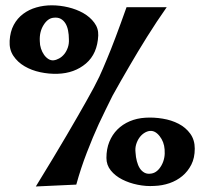

<svg xmlns="http://www.w3.org/2000/svg" viewBox="-20 -712 749 709"><path d="M342.8 -581.1Q339.8 -513.7 297.4 -477.5Q254.9 -441.4 192.4 -439.5Q161.1 -438.5 128.9 -445.3Q96.7 -452.1 70.8 -467.3Q44.9 -482.4 29.3 -505.9Q13.7 -529.3 15.6 -561.5Q17.6 -595.7 30.8 -620.1Q43.9 -644.5 65.4 -660.6Q86.9 -676.8 114.3 -684.6Q141.6 -692.4 170.9 -692.4Q201.2 -692.4 231.9 -685.1Q262.7 -677.7 287.6 -663.6Q312.5 -649.4 328.1 -628.4Q343.8 -607.4 342.8 -581.1ZM127 -559.6Q127 -545.9 131.3 -532.7Q135.7 -519.5 142.6 -509.8Q149.4 -500 158.7 -494.1Q168 -488.3 177.7 -489.3Q187.5 -490.2 198.2 -496.1Q209 -502 217.3 -512.2Q225.6 -522.5 230.5 -536.6Q235.4 -550.8 234.4 -567.4Q234.4 -584 231.4 -599.1Q228.5 -614.3 221.7 -625.5Q214.8 -636.7 204.1 -642.6Q193.4 -648.4 177.7 -646.5Q156.2 -644.5 140.6 -619.1Q125 -593.8 127 -559.6ZM373 -128.9Q373 -162.1 383.8 -188.5Q394.5 -214.8 413.6 -233.9Q432.6 -252.9 459 -264.2Q485.4 -275.4 516.6 -277.3Q547.9 -279.3 580.6 -273.9Q613.3 -268.6 639.6 -254.9Q666 -241.2 682.6 -218.3Q699.2 -195.3 699.2 -163.1Q699.2 -128.9 686.5 -104Q673.8 -79.1 653.3 -62Q632.8 -44.9 606 -35.6Q579.1 -26.4 549.8 -25.4Q519.5 -23.4 488.3 -29.8Q457 -36.1 431.2 -49.3Q405.3 -62.5 389.2 -82.5Q373 -102.5 373 -128.9ZM587.9 -160.2Q585.9 -188.5 569.3 -209.5Q552.7 -230.5 533.2 -228.5Q523.4 -227.5 513.2 -221.2Q502.9 -214.8 495.1 -204.1Q487.3 -193.4 482.9 -179.2Q478.5 -165 480.5 -148.4Q481.4 -131.8 485.4 -116.7Q489.3 -101.6 496.1 -90.8Q502.9 -80.1 513.7 -74.2Q524.4 -68.4 540 -71.3Q561.5 -75.2 576.2 -101.1Q590.8 -127 587.9 -160.2ZM595.7 -685.5Q558.6 -632.8 522.9 -575.7Q487.3 -518.6 459 -469.7Q425.8 -413.1 395.5 -358.4Q370.1 -307.6 344.7 -253.9Q323.2 -207 300.8 -148.9Q278.3 -90.8 261.7 -30.3L112.3 -23.4Q180.7 -134.8 225.6 -211.4Q270.5 -288.1 297.9 -336.9Q330.1 -393.6 346.7 -428.7Q359.4 -456.1 375 -494.1Q388.7 -526.4 406.7 -574.2Q424.8 -622.1 447.3 -685.5Z"/></svg>

Font: Irish Growler
Style: Regular
Weight: 400
Designer: Squid
Foundry: Font Diner, Inc DBA Sideshow
Version: Version 1.000